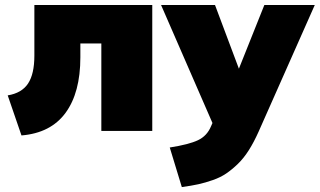

<svg xmlns="http://www.w3.org/2000/svg" viewBox="-20 -530 1294 777"><path d="M66.9 18.1 11.2 -144Q67.9 -153.3 93.5 -191.9Q119.1 -230.5 119.1 -305.2V-509.8H596.2V0H390.1V-354H305.2V-297.9Q305.2 -155.3 245.4 -73.5Q185.5 8.3 66.9 18.1Z M715.8 227.1 667 66.9Q744.6 54.7 781.2 37.4Q817.9 20 834 -19L839.8 -32.2L631.8 -509.8H850.1L946.8 -252L1049.8 -509.8H1253.9L1026.9 2Q1007.8 44.9 987.1 77.6Q966.3 110.4 942.6 133.3Q918.9 156.2 895.5 172.1Q872.1 188 841.3 198.7Q810.5 209.5 782.7 215.6Q754.9 221.7 715.8 227.1Z"/></svg>

Font: Mulish ExtraBlack
Style: Regular
Weight: 1000
Designer: Vernon Adams
Foundry: Vernon Adams
Version: Version 3.603; ttfautohint (v1.8.3)